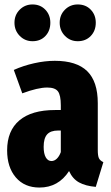

<svg xmlns="http://www.w3.org/2000/svg" viewBox="-20 -824 497 862"><path d="M444 -96 410 15Q364 11 335 -5Q306 -21 290 -56Q242 18 157 18Q90 18 51 -27.5Q12 -73 12 -149Q12 -237 67 -283.5Q122 -330 227 -330H253V-351Q253 -397 240 -414Q227 -431 192 -431Q150 -431 80 -405L42 -510Q84 -529 133 -540Q182 -551 226 -551Q324 -551 371.5 -504.5Q419 -458 419 -361V-150Q419 -125 424 -114Q429 -103 444 -96ZM253 -141V-238H241Q207 -238 191.5 -220.5Q176 -203 176 -165Q176 -134 185.5 -117.5Q195 -101 211 -101Q224 -101 235 -111.5Q246 -122 253 -141ZM206 -722Q206 -686 184 -662.5Q162 -639 126 -639Q92 -639 68.5 -663Q45 -687 45 -722Q45 -757 68.5 -780.5Q92 -804 126 -804Q161 -804 183.5 -780.5Q206 -757 206 -722ZM410 -722Q410 -686 387.5 -662.5Q365 -639 329 -639Q295 -639 271.5 -663Q248 -687 248 -722Q248 -757 271.5 -780.5Q295 -804 329 -804Q365 -804 387.5 -780.5Q410 -757 410 -722Z"/></svg>

Font: Fira Sans Compressed ExtraBold
Style: Regular
Weight: 800
Width: 1
Designer: bBox Type GmbH & Carrois Corporate GbR & Edenspiekermann AG
Foundry: bBox Type GmbH & Carrois Corporate GbR & Edenspiekermann AG
Version: Version 4.301